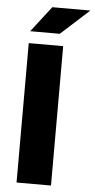

<svg xmlns="http://www.w3.org/2000/svg" viewBox="-59 -909 466 944"><g transform="rotate(5 174.0 -437.0)"><path d="M60 -688H230V0H60ZM160 -874H348L208 -747H62Z"/></g></svg>

Font: Roundo
Style: Bold
Weight: 700
Designer: Namrata Goyal (Gurmukhi), Shiva Nallaperumal (Latin)
Foundry: Indian Type Foundry
Version: Version 1.000;PS 1.0;hotconv 1.0.88;makeotf.lib2.5.647800